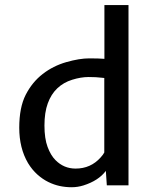

<svg xmlns="http://www.w3.org/2000/svg" viewBox="-20 -747 623 774"><path d="M400.9 -509.8V-726.6H498V0H410.6L406.7 -58.1Q377 -18.6 316.4 0.5Q293 7.8 268.8 7.8Q244.6 7.8 221.2 2.9Q197.8 -2 174.6 -13.4Q151.4 -24.9 130.4 -43.7Q109.4 -62.5 92.8 -89.8Q57.6 -149.9 57.6 -231.9Q57.6 -314 83.7 -365Q109.9 -416 152.1 -448.7Q194.3 -481.4 247.3 -496.6Q300.3 -511.7 339.8 -511.7Q379.4 -511.7 400.9 -509.8ZM203.6 -101.6Q237.3 -67.4 284.7 -67.4Q345.7 -67.4 385.7 -112.3Q396 -123.5 400.4 -132.3V-432.6L390.6 -433.6Q368.2 -436.5 337.2 -436.5Q306.2 -436.5 271 -425.5Q235.8 -414.6 210.9 -390.9Q186 -367.2 172.6 -330.3Q159.2 -293.5 159.2 -241Q159.2 -188.5 171.9 -154.5Q184.6 -120.6 203.6 -101.6Z"/></svg>

Font: Inder
Style: Regular
Weight: 400
Designer: Irina Smirnova
Foundry: Irina Smirnova
Version: Version 1.001